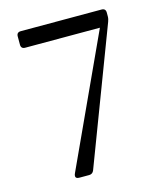

<svg xmlns="http://www.w3.org/2000/svg" viewBox="-111 -817 775 908"><g transform="rotate(-15 276.5 -363.5)"><path d="M149 2C153 6 158 7 168 7H213C224 7 232 1 236 -9L487 -670C490 -678 492 -686 492 -695V-714C492 -727 485 -734 472 -734H76C63 -734 56 -727 56 -714V-673C56 -660 63 -653 76 -653H442L150 -19C145 -9 146 -1 149 2Z"/></g></svg>

Font: 寒蝉锦书宋 Text
Style: Regular
Weight: 400
Designer: 寒蝉锦书宋{Warren} 思源宋体{Ryoko NISHIZUKA 西塚涼子 (kana & ideographs); Frank Grießhammer (Latin, Greek & Cyrillic); Wenlong ZHANG 
Foundry: Adobe & ChillType
Version: Version 2.000;Glyphs 3.1.1 (3135)